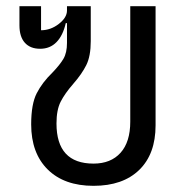

<svg xmlns="http://www.w3.org/2000/svg" viewBox="-20 -590 608 622"><path d="M81 -187Q81 -253 99 -288Q117 -323 150 -355Q174 -380 185.5 -399.5Q197 -419 197 -451V-515H193Q184 -475 163 -453.5Q142 -432 110 -432Q78 -432 60.5 -451.5Q43 -471 43 -508V-570H113V-492Q144 -492 170.5 -512.5Q197 -533 197 -556V-570H274V-457Q274 -408 259.5 -379Q245 -350 217 -318Q190 -287 176.5 -260.5Q163 -234 163 -190Q163 -60 283 -60Q339 -60 370.5 -95Q402 -130 402 -196V-570H484V-184Q484 -91 431 -39.5Q378 12 283 12Q188 12 134.5 -41Q81 -94 81 -187Z"/></svg>

Font: Anuphan
Style: Regular
Weight: 400
Designer: Cadson Demak
Version: Version 3.001;July 28, 2024;FontCreator 15.0.0.2974 64-bit